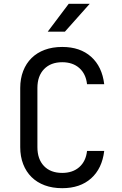

<svg xmlns="http://www.w3.org/2000/svg" viewBox="-20 -976 640 1006"><path d="M306 -730Q400 -730 457.5 -678.5Q515 -627 526 -535H436Q430 -589 395.5 -619.5Q361 -650 306 -650Q246 -650 211 -614Q176 -578 176 -515V-205Q176 -142 210.5 -106Q245 -70 306 -70Q361 -70 395.5 -100.5Q430 -131 436 -185H526Q515 -93 457.5 -41.5Q400 10 306 10Q255 10 214.5 -5Q174 -20 145.5 -48Q117 -76 101.5 -116Q86 -156 86 -205V-515Q86 -564 101.5 -604Q117 -644 145.5 -672Q174 -700 214.5 -715Q255 -730 306 -730ZM320 -810H230L340 -956H450Z"/></svg>

Font: JetBrainsMono NF
Style: Regular
Weight: 400
Monospace: yes
Designer: Philipp Nurullin, Konstantin Bulenkov
Foundry: JetBrains
Version: Version 1.0.2; ttfautohint (v1.8.3)